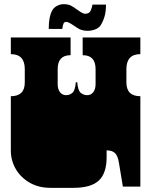

<svg xmlns="http://www.w3.org/2000/svg" viewBox="-20 -896 723 922"><path d="M221 6Q151 6 100.5 -33.5Q50 -73 36 -135Q35 -140 34 -146Q33 -152 32.5 -158.5Q32 -165 32 -171V-172Q32 -179 32 -180.5Q32 -182 32 -187.5Q32 -193 32 -209V-260Q32 -277 32 -281.5Q32 -286 32 -288Q32 -290 32 -296V-297Q32 -304 32 -305.5Q32 -307 32 -312.5Q32 -318 32 -334V-434Q99 -434 99 -500V-564Q99 -636 32 -636V-716H319V-631Q257 -631 257 -564V-492Q257 -468 268 -453.5Q279 -439 298 -439Q314 -439 327.5 -450Q341 -461 344 -501H351Q354 -461 368 -450Q382 -439 398 -439Q417 -439 428 -453.5Q439 -468 439 -492V-564Q439 -631 377 -631V-716H654V-636Q587 -636 587 -564V-500Q587 -434 654 -434V-334Q654 -318 654 -312.5Q654 -307 654 -305.5Q654 -304 654 -297V-296Q654 -290 654 -288Q654 -286 654 -281.5Q654 -277 654 -260V0H570L551 -115Q546 -147 532.5 -160.5Q519 -174 492 -174V-141Q492 -64 454.5 -29Q417 6 333 6ZM401 -748Q372 -748 353 -761Q334 -774 320 -782.5Q306 -791 298 -791Q288 -791 284.5 -781.5Q281 -772 279 -757H214Q214 -818 232 -848Q241 -862 256 -869Q271 -876 286 -876Q308 -876 322.5 -868Q337 -860 347 -852Q357 -845 368.5 -837.5Q380 -830 389 -830Q409 -830 415.5 -845Q422 -860 424 -874H489Q489 -839 481.5 -815Q474 -791 463 -774Q454 -761 436.5 -754.5Q419 -748 401 -748Z"/></svg>

Font: Danfo
Style: Regular
Weight: 400
Designer: Seyi Olusanya, David Udoh, Eyiyemi Adegbite, Mirko Velimirović
Version: Version 1.000